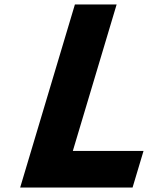

<svg xmlns="http://www.w3.org/2000/svg" viewBox="-20 -845 688 865"><path d="M505.5 -825H317.5L70.8 0H577.2L626.6 -165H308.1Z"/></svg>

Font: Hussar
Style: BdSuprExtOblThree
Weight: 700
Foundry: Cannot Into Space Fonts
Version: Version 2.00